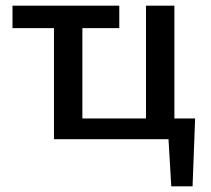

<svg xmlns="http://www.w3.org/2000/svg" viewBox="-20 -490 744 676"><path d="M24 -391V-470H400V-391ZM494 0V-470H594V0ZM217 0V-73H547V0ZM170 0V-470H270V0ZM541 0V-73H667L625 0ZM583 166 569 -73H667L658 166Z"/></svg>

Font: Ysabeau SC SemiBold
Style: Regular
Weight: 600
Designer: Christian Thalmann (Catharsis Fonts)
Version: Version 2.001;gftools[0.9.30]; featfreeze: smcp